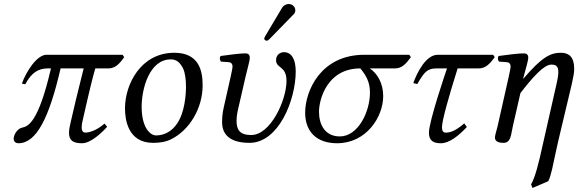

<svg xmlns="http://www.w3.org/2000/svg" viewBox="-20 -702 2888 957"><path d="M591 -429H212C164 -429 110 -345 89 -285L106 -282C136 -339 171 -361 217 -361H234C171 -89 119 -72 91 -66C66 -61 52 -32 50 -22C49 -18 48 -15 48 -11C48 7 62 12 72 12C163 12 226 -119 282 -361H397C368 -246 345 -150 332 -92C327 -71 324 -54 324 -40C324 -3 343 12 389 12C432 12 486 -39 514 -70L501 -86C458 -48 419 -41 407 -41C393 -41 387 -50 387 -68C387 -78 389 -91 393 -106C424 -244 444 -325 455 -361H520C554 -361 575 -383 599 -417Z M603 -162C603 -109 616 10 743 10C775 10 806 6 835 -9C922 -53 990 -159 990 -277C990 -349 972 -439 849 -439C682 -439 603 -282 603 -162ZM686 -170C686 -260 725 -406 831 -406C861 -406 877 -390 892 -362C904 -337 907 -300 907 -270C907 -230 901 -144 864 -88C836 -45 796 -27 758 -27C729 -27 686 -65 686 -170Z M1096 -170C1089 -140 1087 -117 1087 -93C1087 -29 1129 10 1224 10C1369 10 1454 -204 1454 -346C1454 -407 1433 -442 1395 -442C1382 -442 1356 -433 1356 -402C1356 -360 1408 -375 1408 -299C1408 -203 1329 -29 1232 -29C1174 -29 1159 -56 1159 -101C1159 -126 1165 -152 1173 -185L1204 -320C1213 -359 1225 -398 1225 -415C1225 -429 1217 -436 1204 -436C1172 -436 1127 -429 1080 -423C1073 -415 1075 -404 1081 -395L1121 -392C1133 -391 1139 -382 1139 -372C1139 -363 1136 -349 1130 -321ZM1419 -682C1408 -682 1394 -676 1387 -665L1302 -522C1300 -519 1298 -514 1298 -513C1297 -512 1297 -511 1297 -510C1297 -504 1303 -499 1310 -499C1314 -499 1319 -503 1323 -507L1442 -629C1448 -634 1450 -639 1451 -644C1452 -646 1452 -648 1452 -651C1452 -668 1437 -682 1419 -682Z M1501 -140C1501 -48 1556 12 1660 12C1806 12 1890 -119 1890 -223C1890 -287 1861 -336 1823 -361H1948C1983 -361 2003 -383 2028 -417L2020 -429H1796C1577 -429 1501 -247 1501 -140ZM1776 -361C1806 -325 1824 -291 1824 -241C1824 -143 1764 -22 1674 -22C1597 -22 1570 -85 1570 -145C1570 -204 1609 -361 1776 -361Z M2118 -41C2118 -1 2139 12 2178 12C2219 12 2266 -25 2307 -69L2294 -87C2246 -45 2219 -41 2202 -41C2189 -41 2183 -49 2183 -68C2183 -100 2216 -218 2261 -361H2366C2400 -361 2421 -383 2446 -417L2438 -429H2162C2103 -429 2059 -341 2040 -288L2060 -283C2095 -344 2110 -361 2156 -361H2208C2199 -335 2118 -96 2118 -41Z M2830 -283C2838 -318 2842 -341 2842 -359C2842 -419 2815 -439 2776 -439C2724 -439 2681 -418 2589 -310L2588 -311L2590 -320C2600 -359 2613 -398 2613 -415C2613 -429 2605 -436 2592 -436C2560 -436 2513 -429 2466 -423C2459 -415 2461 -404 2467 -395L2507 -392C2519 -391 2525 -382 2525 -372C2525 -363 2522 -349 2516 -321L2460 -72C2455 -52 2447 -27 2447 -17C2447 -1 2458 10 2490 10C2528 10 2527 -34 2536 -72L2574 -238C2637 -320 2692 -380 2728 -380C2749 -380 2763 -374 2763 -343C2763 -329 2760 -309 2752 -275L2689 3C2664 118 2647 183 2627 217L2634 235L2713 201C2721 185 2726 165 2732 141C2741 102 2750 54 2762 3Z"/></svg>

Font: Libertinus Serif
Style: Italic
Weight: 400
Italic angle: -12°
Designer: Philipp H. Poll, Khaled Hosny
Foundry: Caleb Maclennan
Version: Version 7.050;RELEASE